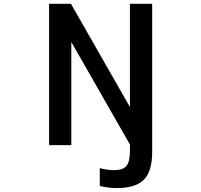

<svg xmlns="http://www.w3.org/2000/svg" viewBox="-20 -751 1040 995"><path d="M653.3 -196.3V-731.4H768.6V37.1Q768.6 136.7 725.6 180.2Q682.6 223.6 585.9 223.6Q542 223.6 497.1 212.9V120.1Q536.1 130.9 571.3 130.9Q616.2 130.9 634.8 109.4Q653.3 87.9 653.3 31.2V-2L349.6 -533.2V1H234.4V-731.4H347.7Z"/></svg>

Font: GenEi Gothic M SemiBold
Style: Regular
Weight: 500
Designer: o_tamon (Modified); [Source Han Sans]
Ryoko NISHIZUKA  (kana & ideographs); Paul D. Hunt (Latin, Greek & Cyrillic); Wenl
Version: Version 1.1a;Original Version 1.004